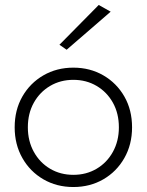

<svg xmlns="http://www.w3.org/2000/svg" viewBox="-20 -742 590 772"><path d="M39 -230Q39 -161 70 -106.5Q101 -52 154.5 -21Q208 10 275 10Q342 10 395.5 -21Q449 -52 480 -106.5Q511 -161 511 -230Q511 -300 480 -354Q449 -408 395.5 -439Q342 -470 275 -470Q208 -470 154.5 -439Q101 -408 70 -354Q39 -300 39 -230ZM92 -230Q92 -286 116 -329Q140 -372 181.5 -396.5Q223 -421 275 -421Q327 -421 368.5 -396.5Q410 -372 434 -329Q458 -286 458 -230Q458 -175 434 -131.5Q410 -88 368.5 -63.5Q327 -39 275 -39Q223 -39 181.5 -63.5Q140 -88 116 -131.5Q92 -175 92 -230ZM425 -695 377 -722 219 -562 248 -542Z"/></svg>

Font: Jost-300-LightPL
Style: Regular
Weight: 300
Version: Version 3.300; ttfautohint (v0.97) -l 8 -r 50 -G 200 -x 14 -